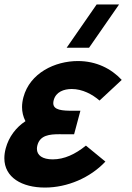

<svg xmlns="http://www.w3.org/2000/svg" viewBox="-49 -830 594 865"><path d="M487.5 -810H386.5L251.3 -615H352.3ZM338.1 -174C289.7 -135 240.5 -112 188.5 -112C142.5 -112 117.3 -130.1 117.3 -159.6C117.3 -164.7 118.1 -170.2 119.6 -176C131.7 -220.8 173.8 -225.3 218.9 -225.3C230.1 -225.3 241.6 -225 252.8 -225H284.8L313.2 -331H281.2C231.5 -331 191 -333.4 191 -365.4C191 -369.4 191.7 -374 193 -379C203 -416 238.4 -429 274.4 -429C322.4 -429 367 -405 399.5 -377L499.4 -470C452.1 -521 384.2 -555 302.2 -555C198.2 -555 85.7 -501 56.5 -392C52.5 -376.9 50.3 -362.1 50.3 -347.5C50.3 -326 55.1 -304.9 65.6 -284C23.1 -256 -9.3 -213.5 -23.1 -162C-27.4 -146 -29.4 -131.1 -29.4 -117.2C-29.4 -30.3 50 15 153.5 15C254.5 15 357.3 -29 425.8 -102Z"/></svg>

Font: Manrope
Style: ExtraBoldItalic
Weight: 800
Italic angle: -15°
Designer: Mikhail Sharanda
Foundry: Mikhail Sharanda
Version: Version 4.502;hotconv 1.0.109;makeotfexe 2.5.65596